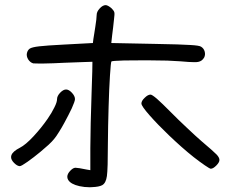

<svg xmlns="http://www.w3.org/2000/svg" viewBox="-20 -749 923 769"><path d="M36.6 -96.2Q24.4 -108.4 24.4 -119.6Q24.4 -124 25.9 -127.9Q31.7 -143.1 59.6 -157.2Q82.5 -168.9 114.3 -203.1Q146 -237.3 170.9 -273.4Q187.5 -297.4 197.8 -318.8Q208.5 -339.8 208.5 -352.1Q208.5 -364.3 220.7 -377.4Q233.4 -390.6 244.6 -390.6Q255.9 -390.6 268.1 -377.4Q280.3 -364.3 280.3 -352.1Q280.3 -343.8 267.6 -315.4Q254.4 -287.6 237.8 -257.3Q227.1 -237.3 215.8 -219.7Q205.1 -202.1 196.8 -192.4Q189.5 -183.1 174.3 -168.9Q159.2 -155.3 141.6 -140.6Q115.2 -118.7 90.3 -101.1Q65.4 -83.5 59.1 -83.5Q55.2 -83.5 48.3 -86.9Q42 -90.8 36.6 -96.2ZM755.9 -119.6Q732.4 -138.2 706.5 -161.1Q681.2 -183.6 656.7 -207Q611.8 -250 579.1 -287.1Q546.4 -324.2 546.4 -334.5Q546.4 -345.2 559.6 -357.4Q572.3 -370.1 583 -370.1Q588.9 -370.1 608.4 -353.5Q627.9 -336.4 664.1 -299.8Q692.9 -270.5 729 -236.8Q765.1 -202.6 787.1 -183.6Q835 -143.1 847.2 -130.4Q858.9 -118.2 858.9 -108.4Q858.9 -98.6 846.2 -85.9Q833.5 -73.2 824.2 -73.2Q820.3 -73.2 800.3 -86.9Q780.3 -100.6 755.9 -119.6ZM298.3 -3.4Q263.2 -11.2 252.9 -28.8Q249.5 -34.7 249.5 -41Q249.5 -53.2 262.7 -66.4Q272.9 -76.7 281.7 -77.1Q282.2 -77.1 282.7 -77.1Q292.5 -77.1 327.6 -69.8Q332.5 -69.3 341.8 -67.4Q341.8 -67.4 341.8 -155.8Q341.8 -192.4 343.3 -256.3Q344.7 -319.8 346.7 -372.6Q348.6 -425.3 349.6 -463.4Q350.1 -488.3 350.1 -497.1Q350.1 -497.1 350.1 -501.5Q350.1 -501.5 348.1 -501.5Q341.8 -501.5 316.9 -500.5Q283.7 -499.5 237.3 -497.6Q191.4 -495.1 154.8 -494.6Q142.6 -494.6 133.8 -494.6Q116.2 -494.6 113.3 -495.1Q101.1 -498.5 92.8 -511.2Q85 -524.4 87.9 -536.6Q90.8 -548.3 99.1 -554.2Q107.9 -560.1 137.2 -563.5Q152.8 -565.4 175.8 -566.9Q199.2 -568.4 232.9 -570.3Q272.5 -572.8 352.1 -576.7Q352.5 -582 354 -592.8Q355 -599.1 357.4 -613.8Q359.4 -627.9 361.8 -642.1Q364.3 -656.2 365.7 -669.9Q367.2 -684.1 367.2 -689.5Q367.2 -702.1 379.4 -715.3Q391.6 -728.5 403.3 -728.5Q407.7 -728.5 414.6 -724.6Q421.4 -720.7 427.2 -715.3Q436.5 -706.1 438 -699.2Q439.5 -692.9 436.5 -670.4Q435.1 -657.7 433.1 -639.2Q430.7 -620.6 429.2 -607.9Q428.2 -597.2 425.8 -576.7Q483.9 -575.7 599.6 -573.2Q707 -571.3 742.2 -568.8Q777.8 -566.9 785.2 -562Q796.4 -555.2 799.8 -542.5Q803.2 -529.8 797.9 -519Q789.6 -503.9 773.4 -501Q768.1 -500 758.3 -500Q739.3 -500 703.1 -503.4Q683.6 -504.9 649.9 -506.3Q616.2 -507.3 579.1 -507.3Q560.5 -507.3 543 -507.3Q507.8 -507.3 476.6 -506.8Q429.2 -505.4 426.3 -502.9Q423.8 -500 420.4 -445.8Q417 -392.1 415 -321.8Q413.6 -284.2 413.1 -245.6Q412.1 -207 412.1 -172.9Q412.1 -72.3 408.2 -43.9Q404.3 -15.6 389.2 -7.3Q376.5 -0.5 349.1 0.5Q344.7 1 339.8 1Q317.9 1 298.3 -3.4Z"/></svg>

Font: Casuwalt
Style: Regular
Weight: 400
Designer: Walter E Stewart
Version: 0.1